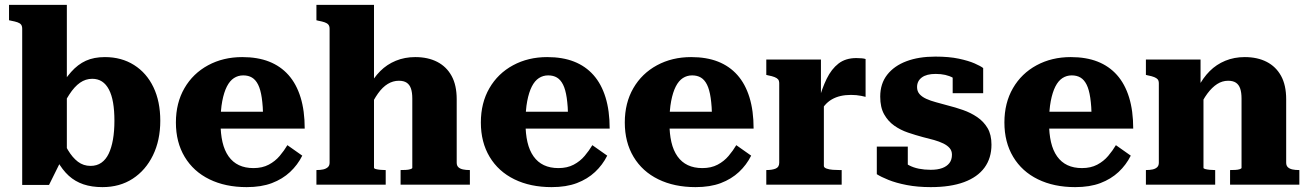

<svg xmlns="http://www.w3.org/2000/svg" viewBox="-20 -757 5362 787"><path d="M400 10Q356 10 322 -1.5Q288 -13 262 -36.5Q236 -60 214 -99L220 -216Q240 -173 258.5 -142Q277 -111 299.5 -94Q322 -77 351 -77Q377 -77 395.5 -90Q414 -103 425.5 -127Q437 -151 443 -185Q449 -219 449 -262Q449 -304 443.5 -336Q438 -368 426.5 -390Q415 -412 398 -423Q381 -434 358 -434Q331 -434 308 -418Q285 -402 264 -369.5Q243 -337 218 -286L215 -381Q244 -431 271.5 -462Q299 -493 332 -508Q365 -523 410 -523Q478 -523 529.5 -490.5Q581 -458 609 -399.5Q637 -341 637 -262Q637 -182 607 -120.5Q577 -59 524 -24.5Q471 10 400 10ZM71 -639Q71 -650 66.5 -656Q62 -662 52 -665.5Q42 -669 26 -672L17 -674V-737H254V-111L233 -104L181 1H71Z M884 -254Q884 -209 892 -174.5Q900 -140 917 -116Q934 -92 959.5 -80Q985 -68 1019 -68Q1055 -68 1081.5 -82Q1108 -96 1126.5 -118Q1145 -140 1158 -162L1219 -119Q1200 -81 1169 -52Q1138 -23 1094.5 -6.5Q1051 10 991 10Q904 10 838.5 -22Q773 -54 737 -114Q701 -174 701 -255Q701 -335 736 -395.5Q771 -456 833 -489.5Q895 -523 973 -523Q1036 -523 1083 -504.5Q1130 -486 1162.5 -449.5Q1195 -413 1212 -358Q1229 -303 1229 -230H857V-299H1081L1059 -271Q1058 -322 1053 -356Q1048 -390 1038 -410Q1028 -430 1013 -439Q998 -448 977 -448Q956 -448 939 -437Q922 -426 910 -402.5Q898 -379 891 -342.5Q884 -306 884 -254Z M1513 -737V-70Q1513 -66 1520.5 -64Q1528 -62 1538.5 -61Q1549 -60 1558 -60H1561V0H1277V-60H1278Q1293 -60 1304.5 -62.5Q1316 -65 1323.5 -71.5Q1331 -78 1331 -90V-639Q1331 -650 1326 -656Q1321 -662 1311 -665.5Q1301 -669 1285 -672L1277 -674V-737ZM1906 0H1622V-60H1623Q1632 -60 1643 -60.5Q1654 -61 1662 -63.5Q1670 -66 1670 -69V-353Q1670 -378 1664.5 -394Q1659 -410 1647 -418Q1635 -426 1615 -426Q1591 -426 1569.5 -413Q1548 -400 1529.5 -374Q1511 -348 1493 -309L1491 -399Q1511 -438 1538.5 -465.5Q1566 -493 1602.5 -508Q1639 -523 1682 -523Q1734 -523 1772 -503.5Q1810 -484 1831 -446Q1852 -408 1852 -350V-90Q1852 -78 1859 -71.5Q1866 -65 1878 -62.5Q1890 -60 1904 -60H1906Z M2134 -254Q2134 -209 2142 -174.5Q2150 -140 2167 -116Q2184 -92 2209.5 -80Q2235 -68 2269 -68Q2305 -68 2331.5 -82Q2358 -96 2376.5 -118Q2395 -140 2408 -162L2469 -119Q2450 -81 2419 -52Q2388 -23 2344.5 -6.5Q2301 10 2241 10Q2154 10 2088.5 -22Q2023 -54 1987 -114Q1951 -174 1951 -255Q1951 -335 1986 -395.5Q2021 -456 2083 -489.5Q2145 -523 2223 -523Q2286 -523 2333 -504.5Q2380 -486 2412.5 -449.5Q2445 -413 2462 -358Q2479 -303 2479 -230H2107V-299H2331L2309 -271Q2308 -322 2303 -356Q2298 -390 2288 -410Q2278 -430 2263 -439Q2248 -448 2227 -448Q2206 -448 2189 -437Q2172 -426 2160 -402.5Q2148 -379 2141 -342.5Q2134 -306 2134 -254Z M2724 -254Q2724 -209 2732 -174.5Q2740 -140 2757 -116Q2774 -92 2799.5 -80Q2825 -68 2859 -68Q2895 -68 2921.5 -82Q2948 -96 2966.5 -118Q2985 -140 2998 -162L3059 -119Q3040 -81 3009 -52Q2978 -23 2934.5 -6.5Q2891 10 2831 10Q2744 10 2678.5 -22Q2613 -54 2577 -114Q2541 -174 2541 -255Q2541 -335 2576 -395.5Q2611 -456 2673 -489.5Q2735 -523 2813 -523Q2876 -523 2923 -504.5Q2970 -486 3002.5 -449.5Q3035 -413 3052 -358Q3069 -303 3069 -230H2697V-299H2921L2899 -271Q2898 -322 2893 -356Q2888 -390 2878 -410Q2868 -430 2853 -439Q2838 -448 2817 -448Q2796 -448 2779 -437Q2762 -426 2750 -402.5Q2738 -379 2731 -342.5Q2724 -306 2724 -254Z M3528 -515V-360Q3520 -362 3510.5 -364Q3501 -366 3490 -367Q3479 -368 3468 -368Q3445 -368 3425.5 -363.5Q3406 -359 3389.5 -349.5Q3373 -340 3360 -324.5Q3347 -309 3336 -286L3335 -342Q3349 -394 3368.5 -434Q3388 -474 3417 -496.5Q3446 -519 3490 -519Q3503 -519 3513 -518Q3523 -517 3528 -515ZM3121 0V-60H3122Q3145 -60 3159.5 -66Q3174 -72 3174 -90V-415Q3174 -426 3169.5 -431.5Q3165 -437 3155 -441Q3145 -445 3129 -448L3121 -450V-513H3345V-350L3357 -362V-77Q3357 -70 3368 -66Q3379 -62 3394 -61Q3409 -60 3421 -60H3430V0Z M3882 -123Q3882 -139 3872.5 -150Q3863 -161 3846.5 -169Q3830 -177 3809 -183Q3788 -189 3763 -195Q3733 -203 3702 -213.5Q3671 -224 3645.5 -242Q3620 -260 3604 -288.5Q3588 -317 3588 -361Q3588 -414 3616.5 -450.5Q3645 -487 3695.5 -506Q3746 -525 3814 -525Q3870 -525 3910 -516.5Q3950 -508 3975 -497Q4000 -486 4010 -478V-375H3885V-464Q3900 -464 3907.5 -460Q3915 -456 3917 -448.5Q3919 -441 3917 -433Q3915 -425 3911 -418Q3901 -430 3886.5 -438Q3872 -446 3854.5 -450Q3837 -454 3815 -454Q3778 -454 3758.5 -439.5Q3739 -425 3739 -400Q3739 -383 3749 -371.5Q3759 -360 3776.5 -352Q3794 -344 3816.5 -338Q3839 -332 3864 -325Q3896 -317 3927.5 -306Q3959 -295 3985.5 -277Q4012 -259 4028 -232Q4044 -205 4044 -164Q4044 -109 4015.5 -70Q3987 -31 3931.5 -10.5Q3876 10 3795 10Q3741 10 3697 1.5Q3653 -7 3622 -19.5Q3591 -32 3574 -43V-156H3701V-40Q3684 -48 3674.5 -58Q3665 -68 3662.5 -78Q3660 -88 3663 -95.5Q3666 -103 3674 -104Q3688 -89 3706 -79.5Q3724 -70 3746.5 -65.5Q3769 -61 3795 -61Q3823 -61 3842 -68Q3861 -75 3871.5 -88.5Q3882 -102 3882 -123Z M4280 -254Q4280 -209 4288 -174.5Q4296 -140 4313 -116Q4330 -92 4355.5 -80Q4381 -68 4415 -68Q4451 -68 4477.5 -82Q4504 -96 4522.5 -118Q4541 -140 4554 -162L4615 -119Q4596 -81 4565 -52Q4534 -23 4490.5 -6.5Q4447 10 4387 10Q4300 10 4234.5 -22Q4169 -54 4133 -114Q4097 -174 4097 -255Q4097 -335 4132 -395.5Q4167 -456 4229 -489.5Q4291 -523 4369 -523Q4432 -523 4479 -504.5Q4526 -486 4558.5 -449.5Q4591 -413 4608 -358Q4625 -303 4625 -230H4253V-299H4477L4455 -271Q4454 -322 4449 -356Q4444 -390 4434 -410Q4424 -430 4409 -439Q4394 -448 4373 -448Q4352 -448 4335 -437Q4318 -426 4306 -402.5Q4294 -379 4287 -342.5Q4280 -306 4280 -254Z M4677 0V-60H4678Q4693 -60 4704.5 -62.5Q4716 -65 4723 -71.5Q4730 -78 4730 -90V-415Q4730 -426 4725.5 -431.5Q4721 -437 4711 -441Q4701 -445 4685 -448L4677 -450V-513H4901V-402H4913V-69Q4913 -66 4920.5 -64Q4928 -62 4938.5 -61Q4949 -60 4958 -60H4961V0ZM5306 0H5022V-60H5023Q5032 -60 5043 -60.5Q5054 -61 5061.5 -63.5Q5069 -66 5069 -69V-353Q5069 -378 5063.5 -394Q5058 -410 5046 -418Q5034 -426 5014 -426Q4990 -426 4969 -412.5Q4948 -399 4929 -373.5Q4910 -348 4893 -309L4891 -399Q4911 -438 4938.5 -465.5Q4966 -493 5002.5 -508Q5039 -523 5082 -523Q5134 -523 5172 -503.5Q5210 -484 5231 -446Q5252 -408 5252 -350V-90Q5252 -78 5259 -71.5Q5266 -65 5277.5 -62.5Q5289 -60 5304 -60H5306Z"/></svg>

Font: Roboto Serif 36pt
Style: Bold
Weight: 700
Version: Version 1.008